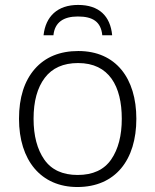

<svg xmlns="http://www.w3.org/2000/svg" viewBox="-20 -749 630 779"><path d="M296.9 -729C212.9 -729 165 -682.1 156.7 -606H196.8C202.1 -658.2 237.3 -682.1 295.9 -682.1C356.9 -682.1 389.6 -660.6 395 -606H435.1C427.7 -683.6 382.3 -729 296.9 -729ZM533.2 -267.1C533.2 -431.2 450.2 -542 297.9 -542C222.7 -542 163.6 -517.6 121.1 -469.2C78.6 -420.4 57.1 -353 57.1 -267.1C57.1 -98.6 146 9.8 293.9 9.8C448.2 9.8 533.2 -100.1 533.2 -267.1ZM116.2 -267.1C116.2 -337.9 131.3 -393.1 161.6 -433.1C191.9 -473.1 236.8 -493.2 296.9 -493.2C422.9 -493.2 474.1 -398.9 474.1 -267.1C474.1 -199.2 460 -144 431.2 -102.1C402.3 -60.1 356.9 -39.1 294.9 -39.1C233.9 -39.1 188.5 -60.1 159.7 -101.6C130.9 -143.1 116.2 -198.2 116.2 -267.1Z"/></svg>

Font: Noto Reveo Sans
Style: Regular
Weight: 300
Designer: Monotype Design Team
Foundry: Monotype Imaging Inc.
Version: Version 2.007